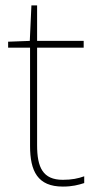

<svg xmlns="http://www.w3.org/2000/svg" viewBox="-20 -679 359 709"><path d="M212 -15C138 -15 117 -61 117 -143V-503H289V-528H117V-659H96L90 -528L10 -525V-503H91V-140C91 -47 119 10 212 10C247 10 269 4 291 -3V-28C269 -20 245 -15 212 -15Z"/></svg>

Font: Noto Sans Gujarati UI Thin
Style: Regular
Weight: 100
Designer: Jelle Bosma - Monotype Design Team, Universal Thirst
Foundry: Monotype Imaging Inc.
Version: Version 2.106